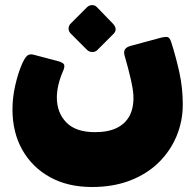

<svg xmlns="http://www.w3.org/2000/svg" viewBox="-20 -594 783 770"><path d="M349 156Q252 156 180.5 116.5Q109 77 69.5 7Q30 -63 30 -155Q30 -202 41 -251Q52 -300 69 -339Q80 -363 89.5 -371Q99 -379 117 -374L212 -349Q235 -343 237.5 -333.5Q240 -324 232 -307Q220 -279 214 -252.5Q208 -226 208 -203Q208 -142 246 -103Q284 -64 361 -64Q414 -64 448.5 -81Q483 -98 500 -130.5Q517 -163 515 -211Q514 -235 504 -278.5Q494 -322 480 -370Q470 -401 504 -410L626 -443Q641 -447 651 -445.5Q661 -444 667 -424Q687 -361 700 -300.5Q713 -240 713 -175Q713 -108 688 -48Q663 12 616 58Q569 104 501.5 130Q434 156 349 156ZM370 -393Q362 -385 349.5 -385.5Q337 -386 329 -394L264 -459Q255 -468 255 -479.5Q255 -491 264 -500L329 -565Q337 -573 349 -573.5Q361 -574 369 -565L432 -500Q454 -477 435 -458Z"/></svg>

Font: Rubik Black
Style: Italic
Weight: 900
Italic angle: -12°
Designer: Hubert and Fischer
Foundry: Hubert and Fischer
Version: Version 2.300;gftools[0.9.30]